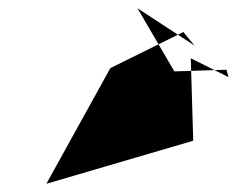

<svg xmlns="http://www.w3.org/2000/svg" viewBox="-20 -706 577 468"><path d="M93 -258 451 -363 445 -564 537 -518 532 -536 405 -532 315 -686 454 -595 427 -628 249 -540Z"/></svg>

Font: Interstorm
Style: Obl
Weight: 400
Version: Version 0.7